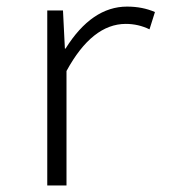

<svg xmlns="http://www.w3.org/2000/svg" viewBox="-20 -565 540 585"><path d="M124 0V-533.2H171.9L177.7 -417H179.7Q259.8 -544.9 367.2 -544.9Q414.1 -544.9 452.1 -528.3L435.5 -475.6Q401.4 -492.2 363.3 -492.2Q260.7 -492.2 182.6 -348.6V0Z"/></svg>

Font: Gen Shin Gothic Monospace Light
Style: Regular
Weight: 300
Designer: [Source Han Sans]
Ryoko NISHIZUKA  (kana & ideographs); Paul D. Hunt (Latin, Greek & Cyrillic); Wenlong ZHANG  (bopomofo
Version: Version 1.002.20150607